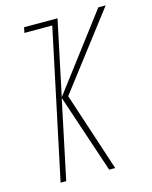

<svg xmlns="http://www.w3.org/2000/svg" viewBox="-109 -786 682 859"><g transform="rotate(-15 232.0 -357.0)"><path d="M64 0 210 -689H81L86 -714H241L168 -368L430 -714H464L197 -365L317 0H289L167 -365L90 0Z"/></g></svg>

Font: Noto Sans Display Condensed Thin
Style: Italic
Weight: 250
Width: 3
Italic angle: -12°
Designer: Monotype Design Team
Foundry: Monotype Imaging Inc.
Version: Version 1.900